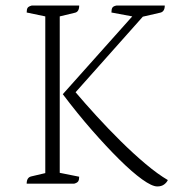

<svg xmlns="http://www.w3.org/2000/svg" viewBox="-20 -661 631 691"><path d="M546 10Q527 10 491.5 -15.5Q456 -41 409.5 -87Q363 -133 310.5 -193Q258 -253 206 -322L456 -602L381 -616Q381 -628 384.5 -633.5Q388 -639 399 -641H573Q573 -618 555 -615L494 -601L252 -329Q285 -290 327 -244Q369 -198 414.5 -153Q460 -108 504 -71Q548 -34 584 -13Q580 -4 570.5 3Q561 10 546 10ZM76 0Q76 -22 92 -26L143 -38V-602L76 -616Q76 -628 79.5 -633Q83 -638 94 -641H265Q265 -618 249 -615L195 -602V-39L265 -25Q265 -14 261.5 -8.5Q258 -3 247 0Z"/></svg>

Font: Petrona ExtraLight
Style: Regular
Weight: 200
Designer: Ringo R. Seeber
Foundry: Ringo R. Seeber
Version: Version 2.001; ttfautohint (v1.8.3)